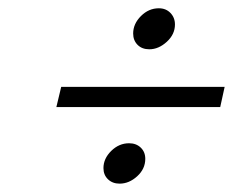

<svg xmlns="http://www.w3.org/2000/svg" viewBox="-20 -478 567 464"><path d="M522.9 -268.1 512.2 -219.2H116.2L127.9 -268.1ZM301.8 -397Q301.8 -420.4 320.6 -439.2Q339.4 -458 363.8 -458Q380.9 -458 391.8 -446.8Q402.8 -435.5 402.8 -418.9Q402.8 -395 383.1 -377Q363.3 -358.9 340.8 -358.9Q323.2 -358.9 312.5 -369.6Q301.8 -380.4 301.8 -397ZM230 -71.8Q230 -94.7 248.8 -113.3Q267.6 -131.8 292 -131.8Q309.1 -131.8 320.1 -121.3Q331.1 -110.8 331.1 -94.2Q331.1 -69.8 311.5 -52Q292 -34.2 269 -34.2Q252 -34.2 241 -44.7Q230 -55.2 230 -71.8Z"/></svg>

Font: Common Serif News
Style: Italic
Weight: 450
Italic angle: -12°
Designer: Philipp H. Poll, Khaled Hosny
Foundry: Stefan Peev, Context Ltd.
Version: Version 1.026